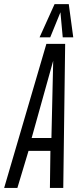

<svg xmlns="http://www.w3.org/2000/svg" viewBox="-50 -922 389 942"><path d="M-29.6 0 177.6 -706.9H269.7L260.4 0H194.9L197.3 -181.9H90L35.3 0ZM105.3 -245H202.3L211 -623.9ZM144.1 -738.8 217.7 -901.7H287.4L309.4 -738.8H257.8L246.5 -861.8L196.4 -738.8Z"/></svg>

Font: Georama ExtraCondensed Thin
Style: Italic
Weight: 100
Width: 2
Italic angle: -9°
Designer: Jean-Baptiste Levee
Foundry: Production Type
Version: Version 1.001